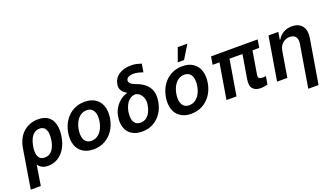

<svg xmlns="http://www.w3.org/2000/svg" viewBox="-96 -1418 3910 2260"><g transform="rotate(-20 1859.0 -288.0)"><path d="M-14.9 203.1 65 -285.5Q86.6 -412.3 163.2 -479.2Q239.7 -546.2 346.6 -546.2Q430 -546.2 476.7 -508.2Q523.4 -470.2 537.8 -405.9Q552.2 -341.6 539.1 -262.8L537.6 -252.8Q524.5 -174.7 488.5 -115.6Q452.4 -56.5 398.3 -23.3Q344.1 9.9 276.3 9.9Q230.5 9.9 200.3 -6Q170.1 -22 152 -51.5L110.8 203.1ZM181.8 -236.5Q178.3 -204.5 183.6 -171.9Q188.9 -139.2 209.7 -117.4Q230.5 -95.5 272 -95.5Q313.9 -95.5 342.3 -118.1Q370.7 -140.6 387.4 -176.7Q404.1 -212.7 410.9 -252.8L412.3 -262.8Q420.1 -309.3 415.1 -348.9Q410.2 -388.5 388.8 -412.6Q367.5 -436.8 326 -436.8Q285.9 -436.8 257.3 -413.4Q228.7 -389.9 211.6 -353.3Q194.6 -316.8 188.2 -276.6Z M845.2 10.7Q764.6 10.7 711.1 -25Q657.7 -60.7 635.8 -124.8Q614 -188.9 627.8 -273.8Q641.7 -357.6 683.6 -420.3Q725.5 -483 789.2 -517.8Q853 -552.6 931.8 -552.6Q1012.4 -552.6 1065.9 -516.9Q1119.3 -481.2 1141.2 -416.9Q1163 -352.6 1149.1 -267Q1135.3 -183.6 1093.2 -121.1Q1051.1 -58.6 987.6 -24Q924 10.7 845.2 10.7ZM855.5 -92.3Q900.2 -92.3 934.3 -116.7Q968.4 -141 990.2 -182.4Q1012.1 -223.7 1020.2 -274.5Q1028.4 -323.5 1021 -363.5Q1013.5 -403.4 989 -427Q964.5 -450.6 921.5 -450.6Q876.8 -450.6 842.7 -426.1Q808.6 -401.6 786.8 -360.1Q764.9 -318.5 756.7 -267.8Q748.9 -218.8 756.2 -179Q763.5 -139.2 788 -115.8Q812.5 -92.3 855.5 -92.3Z M1366.5 -612.2Q1378.6 -685.4 1438.6 -726.6Q1498.6 -767.8 1592.3 -767.8Q1630.7 -767.8 1658.2 -761.7Q1685.7 -755.7 1720.2 -744.3L1704.2 -641.3Q1684.7 -648.1 1652.9 -656.8Q1621.1 -665.5 1585.6 -665.5Q1547.6 -665.5 1522.9 -652.2Q1498.2 -638.8 1495 -615.1Q1492.2 -599.8 1505.1 -581.1Q1518.1 -562.5 1569.6 -543.3Q1679 -503.6 1723.4 -434.3Q1767.8 -365.1 1750.7 -264.2L1749.3 -254.3Q1736.9 -179.7 1697.3 -119.9Q1657.7 -60 1595.9 -25Q1534.1 9.9 1454.9 9.9Q1375 9.9 1324 -24.1Q1273.1 -58.2 1253 -116.8Q1233 -175.4 1245 -248.6L1246.4 -258.5Q1256 -314.3 1285.3 -360.3Q1314.6 -406.2 1355.6 -437.1Q1396.7 -468 1441.1 -478.7L1440.3 -481.5Q1400.6 -502.5 1379.6 -535.3Q1358.7 -568.2 1366.5 -612.2ZM1379.6 -268.8 1378.2 -259.9Q1371.4 -215.2 1378 -177.9Q1384.6 -140.6 1407.5 -118.1Q1430.4 -95.5 1472.3 -95.5Q1513.5 -95.5 1543.7 -118.1Q1573.9 -140.6 1592.7 -178.1Q1611.5 -215.6 1618.3 -259.9L1619.7 -268.8Q1625.7 -302.9 1617.2 -337.4Q1608.7 -371.8 1586.5 -397.4Q1564.3 -422.9 1528.1 -430.4Q1486.5 -430.4 1456 -407.8Q1425.4 -385.3 1406.2 -348.5Q1387.1 -311.8 1379.6 -268.8Z M2068.9 10.7Q1988.3 10.7 1934.8 -25Q1881.4 -60.7 1859.6 -124.8Q1837.7 -188.9 1851.6 -273.8Q1865.4 -357.6 1907.3 -420.3Q1949.2 -483 2013 -517.8Q2076.7 -552.6 2155.5 -552.6Q2236.2 -552.6 2289.6 -516.9Q2343 -481.2 2364.9 -416.9Q2386.7 -352.6 2372.9 -267Q2359 -183.6 2316.9 -121.1Q2274.9 -58.6 2211.3 -24Q2147.7 10.7 2068.9 10.7ZM2079.2 -92.3Q2123.9 -92.3 2158 -116.7Q2192.1 -141 2214 -182.4Q2235.8 -223.7 2244 -274.5Q2252.1 -323.5 2244.7 -363.5Q2237.2 -403.4 2212.7 -427Q2188.2 -450.6 2145.2 -450.6Q2100.5 -450.6 2066.4 -426.1Q2032.3 -401.6 2010.5 -360.1Q1988.6 -318.5 1980.5 -267.8Q1972.7 -218.8 1979.9 -179Q1987.2 -139.2 2011.7 -115.8Q2036.2 -92.3 2079.2 -92.3ZM2123.6 -613.3 2184.7 -781.2H2305L2202.4 -613.3Z M3099.8 -545.5 3083.1 -445.3H2998.2L2950.6 -158.7Q2945 -124.3 2959.3 -113.5Q2973.7 -102.6 3000 -102.6Q3012.4 -102.6 3024 -104Q3035.5 -105.5 3043.3 -106.9L3026.6 -6.4Q3009.6 -1.8 2987.9 2.3Q2966.3 6.4 2940 6.4Q2875.7 6.4 2842.9 -28.8Q2810 -63.9 2823.2 -147L2872.9 -445.3H2710.6L2636.4 0H2510.7L2584.9 -445.3H2499.3L2516 -545.5Z M3326 -319.6 3273.4 0H3144.5L3235.4 -545.5H3358.7L3343 -452.8H3349.8Q3375.7 -498.6 3421.9 -525.6Q3468 -552.6 3529.1 -552.6Q3613.6 -552.6 3655.7 -499.1Q3697.8 -445.7 3681.8 -347.3L3589.5 204.5H3460.9L3549.4 -327.4Q3558.6 -381.7 3535.5 -412.8Q3512.4 -443.9 3462.4 -443.9Q3412.3 -443.9 3374.3 -411.4Q3336.3 -378.9 3326 -319.6Z"/></g></svg>

Font: Inter UI Semi Bold
Style: Italic
Weight: 600
Italic angle: -9.39999°
Designer: Rasmus Andersson
Foundry: rsms
Version: 3.2;8d6f07862